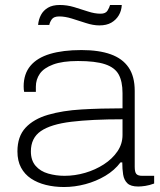

<svg xmlns="http://www.w3.org/2000/svg" viewBox="-20 -739 644 771"><path d="M237 12Q198 12 164 3.5Q130 -5 104.5 -22Q79 -39 64.5 -66Q50 -93 50 -131Q50 -191 82.5 -226Q115 -261 173 -278Q231 -295 307.5 -299.5Q384 -304 472 -304V-365Q472 -412 456.5 -440Q441 -468 402 -481Q363 -494 293 -494Q231 -494 193.5 -480Q156 -466 140 -443Q124 -420 124 -391V-370H77Q76 -375 75.5 -380Q75 -385 75 -392Q75 -442 102 -474.5Q129 -507 181 -522.5Q233 -538 307 -538Q377 -538 424.5 -521Q472 -504 496.5 -468Q521 -432 521 -374V-69Q521 -48 527.5 -40.5Q534 -33 551 -33H599V-2Q580 5 563.5 7.5Q547 10 535 10Q505 10 491.5 -3Q478 -16 474.5 -38Q471 -60 471 -87H464Q440 -55 403 -33Q366 -11 323 0.5Q280 12 237 12ZM239 -33Q281 -33 322 -45Q363 -57 397 -79Q431 -101 451.5 -131Q472 -161 472 -197V-260Q348 -260 266 -250Q184 -240 144 -212.5Q104 -185 104 -131Q104 -95 123 -73Q142 -51 173.5 -42Q205 -33 239 -33ZM133 -639Q135 -661 144.5 -679Q154 -697 172.5 -708Q191 -719 220 -719Q249 -719 277.5 -710.5Q306 -702 333 -693Q360 -684 384 -684Q404 -684 411.5 -696Q419 -708 422 -719H469Q468 -696 457 -677.5Q446 -659 427 -648Q408 -637 379 -637Q354 -637 325 -646.5Q296 -656 268.5 -664.5Q241 -673 218 -673Q196 -673 188 -661.5Q180 -650 178 -639Z"/></svg>

Font: Archivo SemiExpanded Thin
Style: Regular
Weight: 250
Width: 6
Designer: Hector Gatti
Foundry: Omnibus-Type
Version: Version 2.001